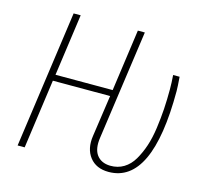

<svg xmlns="http://www.w3.org/2000/svg" viewBox="-101 -797 992 922"><g transform="rotate(15 395.5 -336.0)"><path d="M513.2 9.8Q451.2 9.8 419.2 -31.5Q387.2 -72.8 397 -138.2L426.8 -344.2H142.1L94.2 0H59.1L154.8 -682.1H189.9L147 -375H431.2L474.1 -682.1H508.8L432.1 -138.2Q423.8 -82 446 -52Q468.3 -22 513.2 -21Q550.8 -20.5 580.3 -38.3Q609.9 -56.2 629.4 -89.4Q648.9 -122.6 662.4 -163.1Q675.8 -203.6 682.9 -254.4Q689.9 -305.2 692.9 -351.6Q695.8 -397.9 695.8 -449.2Q695.8 -482.4 692.9 -520H725.1Q729 -470.2 729 -449.2Q729 9.8 513.2 9.8Z"/></g></svg>

Font: Fira Sans Compressed UltraLight
Style: Italic
Weight: 200
Width: 3
Italic angle: -8°
Designer: Carrois Corporate & Edenspiekermann AG
Foundry: Carrois Corporate GbR & Edenspiekermann AG
Version: Version 4.203;PS 004.203;hotconv 1.0.88;makeotf.lib2.5.64775